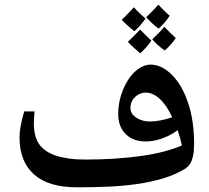

<svg xmlns="http://www.w3.org/2000/svg" viewBox="-20 -797 888 817"><path d="M307 0Q186 0 124.5 -55Q63 -110 63 -213Q63 -234 68 -261.5Q73 -289 83 -323H127Q126 -310 125 -297Q124 -284 124 -273Q124 -215 147 -183Q170 -151 217 -135Q241 -127 272.5 -122.5Q304 -118 343 -118Q408 -118 468.5 -122Q529 -126 582 -133.5Q635 -141 678.5 -152.5Q722 -164 754 -178Q751 -193 746.5 -209Q742 -225 736 -243Q708 -222 671.5 -208.5Q635 -195 599 -195Q547 -195 515 -226.5Q483 -258 483 -312Q483 -365 503 -414Q523 -463 554 -492Q587 -522 621 -522Q668 -522 712 -478Q756 -434 781 -357Q794 -318 800 -274.5Q806 -231 806 -183Q806 -171 804.5 -152.5Q803 -134 796 -114.5Q789 -95 771 -81Q728 -54 674.5 -38Q621 -22 560 -13.5Q499 -5 435 -2.5Q371 0 307 0ZM618 -280Q638 -280 662 -284.5Q686 -289 713 -298Q688 -351 659 -377Q630 -403 600 -403Q575 -403 555 -384.5Q535 -366 535 -337Q535 -313 559.5 -296.5Q584 -280 618 -280ZM655 -675Q628 -695 602 -724Q611 -732 624 -745Q637 -758 654 -777Q665 -765 677 -753Q689 -741 702 -730Q685 -703 655 -675ZM577 -570Q564 -581 550.5 -593Q537 -605 524 -619Q533 -627 546 -640Q559 -653 576 -671Q586 -661 598 -649.5Q610 -638 624 -624Q616 -612 604.5 -598.5Q593 -585 577 -570ZM552 -664Q518 -691 498 -713Q503 -717 516 -730.5Q529 -744 550 -766Q558 -756 574 -741Q590 -726 599 -718Q582 -692 552 -664ZM681 -582Q645 -608 628 -630Q640 -641 653 -654Q666 -667 679 -683Q691 -671 703 -659Q715 -647 728 -635Q720 -623 708.5 -609.5Q697 -596 681 -582Z"/></svg>

Font: Noto Naskh Arabic
Style: Regular
Weight: 400
Designer: Monotype Design Team, David Williams, Mohamad Dakak and Nizar Qandah
Foundry: Monotype Imaging Inc.
Version: Version 2.013